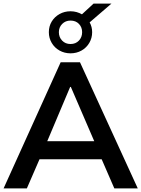

<svg xmlns="http://www.w3.org/2000/svg" viewBox="-20 -1053 790 1073"><path d="M0 0 319 -705H427L750 0H619L533 -198L585 -163H162L216 -198L130 0ZM372 -567 231 -233 205 -264H541L520 -233L376 -567ZM374 -755Q340.4 -755 312.7 -770.5Q285 -786 269 -813.2Q253 -840.4 253 -873Q253 -906.3 269 -932.7Q285 -959 312.7 -974.5Q340.4 -990 374 -990Q392 -990 408 -985.5Q424 -981 438 -973L503 -1033H603L481 -928Q495 -903 495 -873Q495 -840.4 479 -813.2Q463 -786 435.5 -770.5Q408 -755 374 -755ZM373.9 -807Q403 -807 421 -826.1Q439 -845.1 439 -873.1Q439 -901 421.1 -919.5Q403.3 -938 374.2 -938Q346 -938 327.5 -919.2Q309 -900.5 309 -873Q309 -845.1 327.3 -826Q345.6 -807 373.9 -807Z"/></svg>

Font: Mulish ExtraLight
Style: Regular
Weight: 200
Designer: Vernon Adams
Foundry: Vernon Adams
Version: Version 3.603